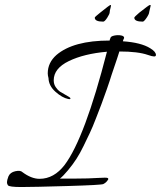

<svg xmlns="http://www.w3.org/2000/svg" viewBox="-20 -731 647 772"><path d="M575 -510Q535 -524 460 -524Q458 -516 428 -428Q424 -414 410 -373.5Q396 -333 388 -312.5Q380 -292 366 -255.5Q352 -219 341 -196Q330 -173 316 -144Q302 -115 287.5 -92.5Q273 -70 253.5 -46.5Q234 -23 221 -13Q238 -13 287 -13Q336 -13 373 -15.5Q410 -18 413.5 -15Q417 -12 414 -7.5Q411 -3 407 1Q403 5 395.5 9Q388 13 251 17Q114 21 65.5 21Q17 21 12 14Q8 9 8 1.5Q8 -6 14 -22Q21 -38 41.5 -42.5Q62 -47 70 -39Q106 -12 139 -12Q197 -12 240 -68Q321 -176 410 -523Q318 -515 257 -485.5Q196 -456 196 -408Q196 -392 204.5 -380Q213 -368 220.5 -363Q228 -358 241 -351Q254 -344 259 -340.5Q264 -337 263 -334Q262 -331 254 -333Q230 -338 203 -362Q176 -386 175 -417Q172 -428 172 -436Q172 -479 207 -510Q275 -568 421 -568Q421 -572 424 -578Q425 -585 439.5 -588Q454 -591 467 -588.5Q480 -586 479 -578Q475 -570 474 -565Q547 -560 584 -537Q607 -523 607 -510Q607 -504 599.5 -504Q592 -504 575 -510ZM395 -644Q361 -644 361 -660Q361 -663 382 -679.5Q403 -696 412.5 -703.5Q422 -711 425 -711Q428 -711 424.5 -699.5Q421 -688 421 -681.5Q421 -675 411 -659.5Q401 -644 395 -644ZM586 -709 580 -683Q580 -675 569.5 -659.5Q559 -644 554 -644Q520 -644 520 -660Q520 -663 540 -680Q579 -711 582.5 -711Q586 -711 586 -709Z"/></svg>

Font: Allura
Style: Regular
Weight: 400
Designer: Robert E. Leuschke
Foundry: Robert E. Leuschke
Version: Version 1.004